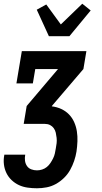

<svg xmlns="http://www.w3.org/2000/svg" viewBox="-24 -794 544 1029"><path d="M174 215Q149 215 124 211.5Q99 208 77.5 198Q56 188 38.5 171.5Q21 155 10.5 133.5Q0 112 -3 87Q-6 62 -1 37V35H111V36Q108 52 110 67.5Q112 83 120.5 95.5Q129 108 143.5 113.5Q158 119 174 119Q188 119 202 114.5Q216 110 227 101Q238 92 246 80Q254 68 260.5 55Q267 42 270 28.5Q273 15 275 2Q278 -13 279.5 -27Q281 -41 279.5 -55Q278 -69 275 -82.5Q272 -96 264 -107Q256 -118 244 -124Q232 -130 217 -130H103L119 -226L287 -424H165L152 -347H64L93 -520H439L423 -424L254 -226V-224Q280 -221 304 -210Q328 -199 345.5 -181Q363 -163 373.5 -139.5Q384 -116 388 -90Q392 -64 391 -37Q390 -10 386 18Q382 43 373.5 68Q365 93 352 116.5Q339 140 319 159.5Q299 179 275.5 192Q252 205 226 210Q200 215 174 215ZM238 -600 173 -742 224 -770 302 -663 417 -774 462 -738 348 -600Z"/></svg>

Font: Iosevka Curly Slab
Style: Bold Italic
Weight: 700
Italic angle: -9°
Monospace: yes
Designer: Belleve Invis
Foundry: Belleve Invis
Version: Version 22.1.2; ttfautohint (v1.8.4)